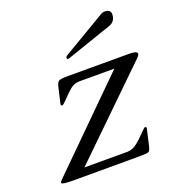

<svg xmlns="http://www.w3.org/2000/svg" viewBox="-126 -786 816 887"><g transform="rotate(-20 282.5 -342.0)"><path d="M257.8 -536.1Q256.8 -535.6 254.9 -535.6Q246.1 -535.6 248 -543.9Q249 -547.9 252.9 -551.3L465.3 -677.2Q475.6 -683.6 486.3 -683.6Q515.6 -683.6 515.6 -659.7Q515.6 -654.3 514.2 -647.5Q508.3 -622.1 483.9 -613.8ZM554.2 -429.7 152.3 -38.6H364.3Q389.2 -39.6 410.2 -55.7Q431.2 -71.8 459 -101.1Q475.1 -117.7 478.5 -117.7Q487.3 -117.7 484.9 -108.9L467.3 -31.7Q461.9 -7.8 454.6 -3.9Q447.3 0 412.6 0L78.1 0.5Q43 0 31.7 -3.9Q27.3 -4.9 26.9 -8.8Q26.9 -14.2 38.6 -24.9L438.5 -420.4H266.6Q241.2 -420.4 221.7 -404.3Q202.1 -388.2 175.3 -359.4Q159.2 -343.3 155.8 -343.3Q146.5 -343.3 148.4 -351.6L166.5 -429.2Q171.4 -451.2 180.7 -456.1Q189.5 -460.9 221.7 -461.4H525.4Q565.4 -461.4 565.4 -448.2Q565.4 -447.3 565.4 -445.8Q563.5 -439 554.2 -429.7Z"/></g></svg>

Font: Caudex
Style: Italic
Weight: 400
Italic angle: -13°
Version: Version 1.04